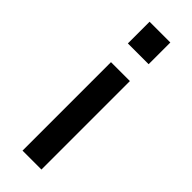

<svg xmlns="http://www.w3.org/2000/svg" viewBox="-233 -543 732 732"><g transform="rotate(45 132.5 -177.0)"><path d="M77 -405V-522H189V-405ZM82 168V-309H184V168Z"/></g></svg>

Font: Oxanium ExtraLight Medium
Style: Regular
Weight: 500
Version: Version 2.000